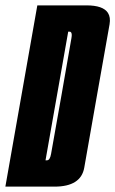

<svg xmlns="http://www.w3.org/2000/svg" viewBox="-62 -695 429 715"><path d="M-42 0 77 -675H260Q322 -675 340 -647Q350.5 -630.5 346 -604.5Q333.5 -534.5 298.8 -338Q264 -141.5 251.8 -70.8Q239.5 0 141 0ZM107.5 -98H113Q124 -98 128.2 -122Q132.5 -146 166.5 -338Q200 -529 204 -553Q207.5 -572 201 -576Q199.5 -577 197 -577H192Z"/></svg>

Font: Anybody UltraCondensed Regular
Style: Bold Italic
Weight: 700
Width: 1
Italic angle: -10°
Designer: Tyler Finck
Foundry: Etcetera Type Company
Version: Version 1.010; ttfautohint (v1.8.3) -l 8 -r 50 -G 200 -x 14 